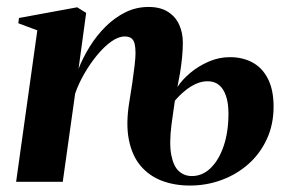

<svg xmlns="http://www.w3.org/2000/svg" viewBox="-20 -536 846 566"><path d="M211.5 -333Q224.5 -366.5 244.8 -399Q265 -431.5 291.5 -457.8Q318 -484 349.8 -499.8Q381.5 -515.5 418 -515.5Q452.5 -515.5 475 -501.2Q497.5 -487 508.2 -463.2Q519 -439.5 519 -410.5Q519 -390.5 516.8 -367.2Q514.5 -344 510.8 -321.2Q507 -298.5 503 -279.5Q516.5 -300.5 540.5 -320.8Q564.5 -341 594.8 -354.2Q625 -367.5 657.5 -367.5Q696 -367.5 725 -351.5Q754 -335.5 770.2 -303Q786.5 -270.5 786.5 -221.5Q786.5 -169.5 767 -126.8Q747.5 -84 713.2 -53.2Q679 -22.5 634.2 -5.8Q589.5 11 539.5 11Q494.5 11 457 -3.2Q419.5 -17.5 394.2 -47.5Q369 -77.5 359.8 -124.5Q350.5 -171.5 361.5 -237.5Q366 -263.5 370 -291.5Q374 -319.5 376.8 -343Q379.5 -366.5 379.5 -379.5Q379.5 -395.5 377 -406.5Q374.5 -417.5 367.5 -423Q360.5 -428.5 347.5 -428.5Q329 -428.5 308 -413.5Q287 -398.5 266.5 -373.8Q246 -349 228.8 -319.2Q211.5 -289.5 201.5 -260L165 0H27.5L90 -446.5L34 -467.5L36 -483L207.5 -514.5L234 -498ZM485.5 -168.5Q478.5 -112 485 -78.8Q491.5 -45.5 507.5 -31.2Q523.5 -17 545.5 -17Q577 -17 601.2 -40.8Q625.5 -64.5 639.5 -106Q653.5 -147.5 653.5 -201Q653.5 -232 646.2 -253.2Q639 -274.5 625.5 -285.5Q612 -296.5 592 -296.5Q574.5 -296.5 557 -288.5Q539.5 -280.5 523.8 -267.2Q508 -254 495.5 -239Z"/></svg>

Font: Merriweather 144pt
Style: Bold Italic
Weight: 700
Italic angle: -7.8°
Version: Version 2.101